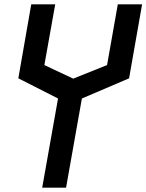

<svg xmlns="http://www.w3.org/2000/svg" viewBox="-20 -745 675 885"><path d="M247.5 -291 64.5 -384 124 -725H234.5L184.5 -445L317.5 -382.5L473.5 -445L523 -725H635L575 -384L357.5 -291L284.5 120H174.5Z"/></svg>

Font: JuliaMono MediumItalic
Style: Regular
Weight: 500
Italic angle: -9°
Monospace: yes
Designer: cormullion
Foundry: corm
Version: Version 0.049; ttfautohint (v1.8.4)